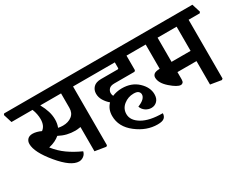

<svg xmlns="http://www.w3.org/2000/svg" viewBox="-111 -1096 2043 1625"><g transform="rotate(-30 911.0 -283.5)"><path d="M484.4 -555.2H281.2Q306.2 -509.8 318.4 -470Q330.6 -430.2 330.6 -390.6Q330.6 -369.6 327.1 -350.8Q323.7 -332 316.9 -315.4Q329.1 -313 340.6 -311.8Q352.1 -310.5 362.8 -310.5Q415.5 -310.5 450 -337.2Q484.4 -363.8 484.4 -413.6ZM693.4 -649.4 719.2 -566.4 710.9 -555.2H601.6V19L590.8 27.8L484.4 10.3V-226.6Q463.4 -223.1 452.4 -222.2Q441.4 -221.2 432.6 -221.2Q390.1 -221.2 352.8 -230.5Q315.4 -239.7 276.9 -259.8Q257.8 -243.2 231 -230Q204.1 -216.8 168.9 -209Q214.8 -150.9 271.5 -110.6Q328.1 -70.3 401.9 -37.1Q396 -10.3 375 5.1Q354 20.5 330.1 20.5Q252.4 20.5 145.3 -108.4Q38.1 -237.3 38.1 -317.4Q38.1 -345.2 54.9 -362.8Q71.8 -380.4 104 -380.4Q121.6 -380.4 142.8 -375Q164.1 -369.6 185.5 -359.4Q206.5 -375 216.3 -398.4Q226.1 -421.9 226.1 -454.1Q226.1 -477.5 221.2 -503.2Q216.3 -528.8 205.6 -555.2H0L-25.9 -638.2L-17.6 -649.4Z M1213.9 -649.4 1239.7 -566.4 1231.4 -555.2H1124V-412.6L1114.3 -402.8H917.5Q880.4 -402.8 864.7 -385.3Q849.1 -367.7 849.1 -346.7Q849.1 -338.4 851.1 -330.8Q853 -323.2 856.4 -316.9Q875.5 -325.2 899.4 -330.3Q923.3 -335.4 950.2 -335.4Q1044.9 -335.4 1105.5 -278.6Q1166 -221.7 1166 -154.3Q1166 -112.3 1143.1 -89.1Q1120.1 -65.9 1086.9 -65.9Q1057.1 -65.9 1030.8 -83.7Q1004.4 -101.6 995.1 -130.9Q1035.6 -147 1054.4 -166Q1073.2 -185.1 1073.2 -206.1Q1073.2 -223.1 1060.1 -235.1Q1046.9 -247.1 1014.2 -247.1Q960.4 -247.1 918 -213.4Q875.5 -179.7 875.5 -126.5Q875.5 -64 946.8 -21.7Q1018.1 20.5 1146.5 20.5Q1146.5 48.3 1128.4 64.9Q1110.4 81.5 1062 81.5Q955.6 81.5 859.4 7.3Q763.2 -66.9 763.2 -172.9Q763.2 -206.1 773.9 -233.4Q784.7 -260.7 805.7 -282.2Q777.8 -305.7 758.5 -337.2Q739.3 -368.7 739.3 -403.8Q739.3 -440.9 763.7 -466.1Q788.1 -491.2 838.4 -491.2H1000Q1004.9 -491.2 1007.3 -493.7Q1009.8 -496.1 1009.8 -501V-555.2H693.4L667.5 -638.2L675.8 -649.4Z M1822.3 -649.4 1848.1 -566.4 1839.8 -555.2H1731V19L1720.2 27.8L1613.8 10.3V-218.8H1427.7V-147.9Q1427.7 -127.4 1419.7 -118.4Q1411.6 -109.4 1399.4 -109.4Q1365.7 -109.4 1303.2 -164.1Q1240.7 -218.8 1240.7 -272Q1240.7 -291.5 1255.1 -304.2Q1269.5 -316.9 1311.5 -318.4V-555.2H1213.9L1188 -638.2L1196.3 -649.4ZM1613.8 -555.2H1427.7V-318.8H1613.8Z"/></g></svg>

Font: Sitara
Style: Bold
Weight: 700
Designer: Neelakash Kshetrimayum
Foundry: Neelakash Kshetrimayum
Version: Version 1.000;PS Version 1.000;PS 1.0;hotconv 1.;hotconv 1.0